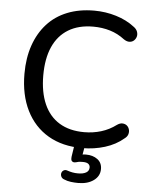

<svg xmlns="http://www.w3.org/2000/svg" viewBox="-60 -763 795 1006"><g transform="rotate(5 337.5 -260.5)"><path d="M395 9Q290 9 215 -35Q140 -79 99.5 -160.5Q59 -242 59 -353Q59 -436 82 -502.5Q105 -569 148 -616.5Q191 -664 253.5 -689Q316 -714 395 -714Q455 -714 510.5 -697Q566 -680 606 -649Q622 -638 627 -624Q632 -610 628.5 -597.5Q625 -585 615.5 -576.5Q606 -568 592 -567.5Q578 -567 562 -578Q527 -605 485.5 -617.5Q444 -630 397 -630Q320 -630 266.5 -597.5Q213 -565 185.5 -503.5Q158 -442 158 -353Q158 -265 185.5 -202.5Q213 -140 266.5 -107.5Q320 -75 397 -75Q444 -75 486.5 -88Q529 -101 565 -128Q581 -139 594.5 -138Q608 -137 617 -129.5Q626 -122 629.5 -109.5Q633 -97 629 -84Q625 -71 611 -61Q570 -26 513.5 -8.5Q457 9 395 9ZM389 193Q370 193 350.5 190.5Q331 188 315 181Q303 177 298.5 167Q294 157 297 147.5Q300 138 309 133.5Q318 129 330 134Q342 138 355 140.5Q368 143 384 143Q411 143 426.5 134Q442 125 442 107Q442 95 433 88Q424 81 404 81Q396 81 388.5 81.5Q381 82 372 85Q364 87 358.5 87Q353 87 348 83Q344 80 343 74Q342 68 343 58L355 -20H410L397 56L371 48Q383 45 395 43Q407 41 417 41Q454 41 478 59Q502 77 502 110Q502 147 470.5 170Q439 193 389 193Z"/></g></svg>

Font: Nunito Medium
Style: Regular
Weight: 500
Designer: Vernon Adams
Foundry: Vernon Adams
Version: Version 3.601